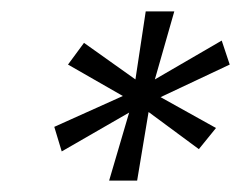

<svg xmlns="http://www.w3.org/2000/svg" viewBox="-20 -708 422 336"><path d="M171 -392 206 -511 88 -443 75 -486 195 -540 99 -595 127 -633 217 -569 235 -688H285L251 -569L368 -637L382 -595L261 -538L358 -484L328 -447L240 -512L220 -392Z"/></svg>

Font: Saira Ultra Condensed
Style: Italic
Weight: 400
Width: 1
Italic angle: -12°
Designer: Hector Gatti with collaboration of the Omnibus-Type team
Foundry: Omnibus-Type
Version: Version 1.001; ttfautohint (v1.8)